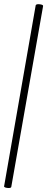

<svg xmlns="http://www.w3.org/2000/svg" viewBox="-21 -757 230 936"><path d="M34 154Q33 159 23.5 159.5Q14 160 6 157.5Q-2 155 -1 151L153 -731Q155 -736 164 -736.5Q173 -737 181.5 -734.5Q190 -732 189 -727Z"/></svg>

Font: Cormorant
Style: Italic
Weight: 400
Italic angle: -10°
Designer: Christian Thalmann (Catharsis Fonts)
Foundry: Catharsis Fonts
Version: Version 4.000